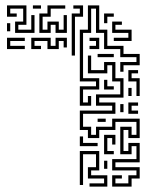

<svg xmlns="http://www.w3.org/2000/svg" viewBox="-20 -562 584 712"><path d="M36 -440V-482H66V-530H18V-512H42V-500H6V-542H78V-470H48V-452H96V-506H108V-440ZM102 -530V-542H132V-530ZM126 -440V-512H156V-542H222V-530H168V-500H138V-452H156V-482H198V-452H216V-506H228V-440H186V-470H168V-440ZM246 -356V-512H276V-530H252V-542H288V-500H258V-356ZM276 -170V-242H336V-260H276V-452H306V-542H348V-452H378V-392H438V-362H498V-320H438V-296H426V-332H486V-350H426V-380H366V-440H336V-530H318V-440H288V-272H348V-230H288V-182H306V-206H318V-170ZM366 -476V-512H402V-500H378V-476ZM402 -410V-422H456V-440H396V-482H432V-470H408V-452H468V-410ZM6 -446V-476H18V-446ZM96 -380V-422H168V-392H186V-422H228V-386H216V-410H198V-380H156V-410H108V-392H132V-380ZM6 -380V-422H72V-410H18V-392H72V-380ZM312 -380V-392H336V-410H312V-422H348V-380ZM342 -350V-362H402V-350ZM396 130V88H432V100H408V118H456V88H486V70H396V28H486V-20H468V10H426V-92H468V-62H486V-110H408V-80H348V-50H306V-80H276V-152H396V-170H336V-212H426V-260H396V-320H378V-290H306V-356H318V-302H366V-332H408V-272H438V-200H348V-182H408V-140H288V-92H318V-62H336V-92H396V-122H498V-50H456V-80H438V-2H456V-32H498V40H408V58H498V100H468V130ZM486 -206V-260H456V-302H492V-290H468V-272H498V-206ZM366 -230V-266H378V-242H402V-230ZM456 -206V-236H468V-206ZM456 -140V-182H492V-170H468V-152H492V-140ZM426 -146V-176H438V-146ZM342 -110V-122H372V-110ZM366 10V-62H408V-26H396V-50H378V-2H402V10ZM276 -20V-56H288V-32H342V-20ZM312 130V118H366V100H306V58H336V10H288V124H276V-2H348V70H318V88H378V130ZM366 64V34H378V64Z"/></svg>

Font: Rubik Maze
Style: Regular
Weight: 400
Designer: Hubert and Fischer, NaN
Foundry: Hubert and Fischer, NaN
Version: Version 2.200